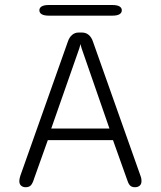

<svg xmlns="http://www.w3.org/2000/svg" viewBox="-20 -756 659 785"><path d="M84.5 9.5Q74 9.5 66.5 3.2Q59 -3 59 -16Q59 -20 60 -25.2Q61 -30.5 63 -37L257.5 -586Q263 -603 274.5 -613Q286 -623 301.5 -623H315Q331.5 -623 343 -613Q354.5 -603 360 -586L554.5 -37Q557 -30.5 557.8 -25.2Q558.5 -20 558.5 -16Q558.5 -3 551 3.2Q543.5 9.5 532 9.5Q517.5 9.5 510.5 1Q503.5 -7.5 498 -26L442 -183H175.5L119.5 -26Q114 -7.5 106.8 1Q99.5 9.5 84.5 9.5ZM189.5 -230.5H427.5L314 -557.5Q312.5 -562.5 311.2 -567.2Q310 -572 308.5 -576Q308 -572 306.8 -567.2Q305.5 -562.5 304 -557.5ZM141 -714Q141 -724 150.5 -729.8Q160 -735.5 180 -735.5H439.5Q459 -735.5 468.5 -729.8Q478 -724 478 -714Q478 -703.5 468.5 -697.8Q459 -692 439.5 -692H180Q160 -692 150.5 -697.8Q141 -703.5 141 -714Z"/></svg>

Font: Sono Monospace Light
Style: Regular
Weight: 300
Version: Version 2.112